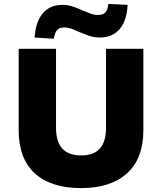

<svg xmlns="http://www.w3.org/2000/svg" viewBox="-20 -956 832 987"><path d="M397 11Q243 11 159.5 -64.5Q76 -140 76 -287V-705H268V-299Q268 -227 300.5 -192Q333 -157 397 -157Q462 -157 493.5 -192.5Q525 -228 525 -299V-705H717V-287Q717 -141 633 -65Q549 11 397 11ZM257 -757 158 -763Q163 -844 200 -887.5Q237 -931 301 -931Q329 -931 355.5 -922Q382 -913 408 -901Q429 -892 447.5 -885.5Q466 -879 482 -879Q511 -879 522.5 -893Q534 -907 537 -936L636 -931Q632 -849 594.5 -806Q557 -763 493 -763Q465 -763 438.5 -772Q412 -781 386 -792Q365 -802 347 -808.5Q329 -815 312 -815Q284 -815 272.5 -800.5Q261 -786 257 -757Z"/></svg>

Font: Nunito Sans 7pt Black
Style: Regular
Weight: 900
Designer: Vernon Adams
Foundry: Vernon Adams
Version: Version 3.101;gftools[0.9.27]